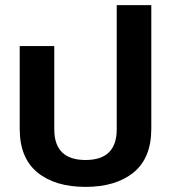

<svg xmlns="http://www.w3.org/2000/svg" viewBox="-20 -720 673 750"><path d="M314 10Q195 10 126 -46.5Q57 -103 57 -217V-540H192V-215Q192 -95 314 -95Q436 -95 436 -215V-700H571V-217Q571 -103 502 -46.5Q433 10 314 10Z"/></svg>

Font: Kanit Medium
Style: Regular
Weight: 500
Designer: Katatrad Team
Foundry: CadsonDemak
Version: Version 2.000; ttfautohint (v1.8.3)